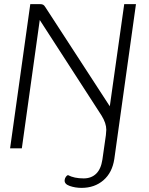

<svg xmlns="http://www.w3.org/2000/svg" viewBox="-20 -720 725 932"><path d="M640 -700 535 51Q525 118 482 155Q439 192 376 192Q345 192 318 182.5Q291 173 294 153Q295 145 300 138Q305 131 310 130Q340 146 386 146Q423 146 446.5 123.5Q470 101 477 55L494 -64Q496 -82 496 -90Q496 -122 473 -159L173 -623L86 0H29L127 -700H174Q184 -700 189.5 -697Q195 -694 201 -684L513 -204L583 -700Z"/></svg>

Font: Krub Light
Style: Italic
Weight: 300
Italic angle: -8°
Designer: Ekaluck Peanpanawate
Foundry: Cadson Demak Co.,Ltd.
Version: Version 1.000; ttfautohint (v1.6)